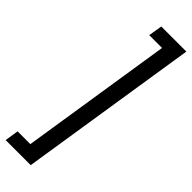

<svg xmlns="http://www.w3.org/2000/svg" viewBox="-386 -816 973 973"><g transform="rotate(45 100.5 -329.5)"><path d="M85.4 -812.5H265.1L114.3 152.3H-65.4L-53.7 78.1H37.6L165 -738.3H73.2Z"/></g></svg>

Font: TypoPRO Roboto
Style: Italic
Weight: 400
Italic angle: -12°
Designer: Google
Version: Version 2.136; 2016